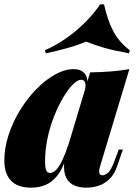

<svg xmlns="http://www.w3.org/2000/svg" viewBox="-27 -852 629 886"><path d="M204 -54Q214 -54 225 -62Q236 -70 248 -89.5Q260 -109 274 -144Q288 -179 304 -234L278 -125Q262 -72 237.5 -41.5Q213 -11 182.5 1.5Q152 14 117 14Q54 14 23.5 -18.5Q-7 -51 -7 -111Q-7 -169 12.5 -229Q32 -289 65.5 -343.5Q99 -398 140.5 -440.5Q182 -483 227 -508Q272 -533 314 -533Q346 -533 363.5 -513Q381 -493 376 -442L365 -436Q370 -461 365 -472.5Q360 -484 348 -484Q331 -484 309.5 -462.5Q288 -441 265.5 -403.5Q243 -366 223.5 -317.5Q204 -269 192.5 -215Q181 -161 181 -107Q181 -79 186 -66.5Q191 -54 204 -54ZM389 -518Q444 -519 486.5 -522.5Q529 -526 570 -533L435 -85Q430 -69 430.5 -59.5Q431 -50 435.5 -46.5Q440 -43 447 -43Q456 -43 470 -53.5Q484 -64 500 -106L521 -162H540L515 -89Q501 -47 477.5 -25Q454 -3 426.5 5.5Q399 14 372 14Q311 14 285 -21Q270 -42 268.5 -76Q267 -110 281 -158ZM370 -660Q333 -644 285 -630.5Q237 -617 185 -606L180 -620Q259 -655 326.5 -712.5Q394 -770 435 -832H453Q469 -759 495.5 -708.5Q522 -658 572 -620L568 -606Q501 -618 455.5 -631Q410 -644 370 -660Z"/></svg>

Font: Playfair Display Black
Style: Italic
Weight: 900
Italic angle: -14°
Designer: Claus Eggers Sørensen
Foundry: Claus Eggers Sørensen
Version: Version 1.203